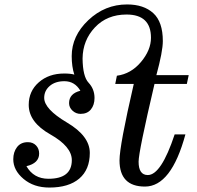

<svg xmlns="http://www.w3.org/2000/svg" viewBox="-20 -823 876 855"><path d="M400.9 -386.7Q400.9 -355.5 384.8 -335.7Q368.7 -315.9 338.9 -315.9Q318.4 -315.9 303 -330.1Q287.6 -344.2 287.6 -363.8Q287.6 -406.2 337.9 -418.9Q313 -461.4 266.6 -461.4Q226.1 -461.4 201.4 -440.2Q176.8 -418.9 176.8 -387.2Q176.8 -337.4 278.3 -277.3Q379.9 -217.3 379.9 -142.1Q379.9 -67.9 333 -27.8Q286.1 12.2 199.7 12.2Q130.4 12.2 84.7 -26.4Q39.1 -64.9 39.1 -113.8Q39.1 -146 55.9 -168Q72.8 -189.9 104 -189.9Q126.5 -189.9 140.4 -175.5Q154.3 -161.1 154.3 -139.2Q154.3 -96.2 97.7 -83Q129.9 -26.9 195.8 -26.9Q299.8 -26.9 299.8 -109.9Q299.8 -170.4 203.9 -224.6Q107.9 -278.8 107.9 -356Q107.9 -417 152.6 -456.3Q197.3 -495.6 265.6 -495.6Q295.4 -495.6 311 -490.7Q299.3 -525.9 299.3 -573.2Q299.3 -663.1 373.3 -733.2Q447.3 -803.2 545.9 -803.2Q620.1 -803.2 662.6 -764.4Q705.1 -725.6 705.1 -640.1Q705.1 -593.8 676.3 -488.3H820.3L812 -449.2H668Q597.2 -147.5 597.2 -103Q597.2 -43.5 638.2 -43.5Q697.8 -43.5 757.8 -224.6H805.7Q742.7 7.8 625.5 7.8Q512.2 7.8 512.2 -108.9Q512.2 -174.3 575.7 -449.2H493.2L500.5 -485.8Q563.5 -494.1 607.9 -547.1Q652.3 -600.1 652.3 -654.8Q652.3 -758.3 543.5 -758.3Q456.5 -758.3 402.6 -700.9Q348.6 -643.6 347.7 -562.5Q348.6 -481.9 374.5 -454.6Q400.9 -426.3 400.9 -386.7Z"/></svg>

Font: Munson
Style: Italic
Weight: 400
Italic angle: -12°
Designer: Paul James MIller
Foundry: High-Logic / Made with FontCreator
Version: Version 2.10;May 5, 2019;FontCreator 11.5.0.2430 64-bit